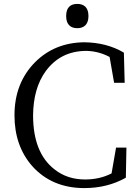

<svg xmlns="http://www.w3.org/2000/svg" viewBox="-20 -945 666 981"><path d="M375 -801C406 -801 432 -817 432 -863C432 -910 406 -925 375 -925C343 -925 318 -910 318 -863C318 -817 343 -801 375 -801ZM626 -191H573L550 -59C509 -38 464 -28 415 -28C354 -28 302 -45 258 -80C185 -137 149 -229 149 -356C150 -448 171 -523 214 -582C265 -651 334 -685 422 -685C463 -684 502 -674 540 -654L563 -522H617L613 -676C554 -711 486 -728 411 -729C310 -728 226 -694 159 -627C89 -556 54 -466 54 -356C54 -252 84 -166 144 -97C211 -22 300 16 411 16C490 16 561 -2 623 -37Z"/></svg>

Font: Noto Serif Tangut
Style: Regular
Weight: 400
Designer: YANG Xicheng
Foundry: Liu Zhao Studio
Version: Version 2.169